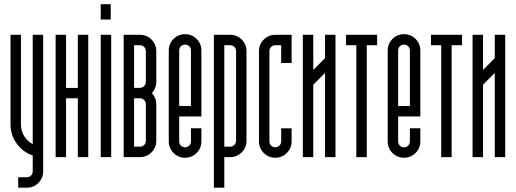

<svg xmlns="http://www.w3.org/2000/svg" viewBox="-20 -734 2409 897"><path d="M132.9 -7.9Q87 -23.3 58.1 -63.1Q29.2 -102.9 29.2 -152.4V-571.4H77.9V-152.4Q77.9 -122.9 92.9 -98.3Q107.9 -73.7 132.9 -60.8V-571.4H181.6V66.6Q181.6 98.3 159.3 120.6Q137 142.9 105.4 142.9H65V94.1H105.4Q116.6 94.1 124.7 86.2Q132.9 78.3 132.9 66.6Z M288.6 -274.9V0H239.9V-571.4H288.6V-323.2H343.6V-571.4H392.3Q392.3 -571.4 392.3 0H343.6V-274.9Q343.6 -274.9 288.6 -274.9Z M499.4 0H450.6V-571.4H499.4ZM450.6 -714.3H497.3V-642.6H450.6Z M606.4 -48.7H633.9Q645.1 -48.7 653.3 -56.6Q661.4 -64.6 661.4 -76.2V-247.4Q661.4 -258.6 653.3 -266.8Q645.1 -274.9 633.9 -274.9H606.4ZM557.7 0V-571.4H633.9Q665.6 -571.4 687.8 -549.1Q710.1 -526.9 710.1 -495.2V-351.1Q710.1 -321.5 689.7 -299Q710.1 -276.6 710.1 -247.4V-76.2Q710.1 -44.6 687.8 -22.3Q665.6 0 633.9 0ZM633.9 -323.6Q645.1 -323.6 653.3 -331.7Q661.4 -339.9 661.4 -351.1V-495.2Q661.4 -506.9 653.3 -514.8Q645.1 -522.7 633.9 -522.7H606.4V-323.6Z M872.1 -498.1Q872.1 -509.8 864.2 -517.7Q856.3 -525.6 844.6 -525.6Q833 -525.6 825.1 -517.7Q817.2 -509.8 817.2 -498.1V-238.7H872.1ZM768.4 -73.3V-498.1Q768.4 -529.8 790.7 -552.1Q813 -574.3 844.6 -574.3Q876.3 -574.3 898.6 -552.1Q920.9 -529.8 920.9 -498.1V-189.9H817.2V-73.3Q817.2 -61.6 825.1 -53.7Q833 -45.8 844.6 -45.8Q855.9 -45.8 864 -53.7Q872.1 -61.6 872.1 -73.3V-134.9H920.9V-73.3Q920.9 -41.6 898.6 -19.4Q876.3 2.9 844.6 2.9Q813 2.9 790.7 -19.4Q768.4 -41.6 768.4 -73.3Z M1027.9 -48.7H1055.4Q1066.6 -48.7 1074.8 -56.9Q1082.9 -65 1082.9 -76.2V-495.2Q1082.9 -506.9 1074.8 -514.8Q1066.6 -522.7 1055.4 -522.7H1027.9ZM979.2 142.9V-571.4H1055.4Q1087 -571.4 1109.3 -549.1Q1131.6 -526.9 1131.6 -495.2V-76.2Q1131.6 -44.6 1109.3 -22.3Q1087 0 1055.4 0H1027.9V142.9Z M1266.1 -522.7Q1254.5 -522.7 1246.6 -514.8Q1238.7 -506.9 1238.7 -495.2V-73.3Q1238.7 -61.6 1246.6 -53.7Q1254.5 -45.8 1266.1 -45.8Q1277.4 -45.8 1285.5 -53.7Q1293.6 -61.6 1293.6 -73.3V-134.5H1342.4V-73.3Q1342.4 -41.6 1320.1 -19.4Q1297.8 2.9 1266.1 2.9Q1234.5 2.9 1212.2 -19.4Q1189.9 -41.6 1189.9 -73.3V-495.2Q1189.9 -526.9 1212.2 -549.1Q1234.5 -571.4 1266.1 -571.4H1342.4V-439.8H1293.6V-522.7Z M1547.3 0H1498.5V-393.2L1443.6 -338.2V0H1394.8Q1394.8 0 1394.8 -571.4H1443.6V-407.3L1498.5 -462.3V-571.4H1547.3Q1547.3 -571.4 1547.3 0Z M1596.8 -571.4H1741.8V-522.7H1693.5V0H1644.7V-522.7H1596.8Z M1895 -498.1Q1895 -509.8 1887.1 -517.7Q1879.2 -525.6 1867.6 -525.6Q1855.9 -525.6 1848 -517.7Q1840.1 -509.8 1840.1 -498.1V-238.7H1895ZM1791.3 -73.3V-498.1Q1791.3 -529.8 1813.6 -552.1Q1835.9 -574.3 1867.6 -574.3Q1899.2 -574.3 1921.5 -552.1Q1943.8 -529.8 1943.8 -498.1V-189.9H1840.1V-73.3Q1840.1 -61.6 1848 -53.7Q1855.9 -45.8 1867.6 -45.8Q1878.8 -45.8 1886.9 -53.7Q1895 -61.6 1895 -73.3V-134.9H1943.8V-73.3Q1943.8 -41.6 1921.5 -19.4Q1899.2 2.9 1867.6 2.9Q1835.9 2.9 1813.6 -19.4Q1791.3 -41.6 1791.3 -73.3Z M1993.3 -571.4H2138.3V-522.7H2090V0H2041.2V-522.7H1993.3Z M2340.3 0H2291.5V-393.2L2236.6 -338.2V0H2187.8Q2187.8 0 2187.8 -571.4H2236.6V-407.3L2291.5 -462.3V-571.4H2340.3Q2340.3 -571.4 2340.3 0Z"/></svg>

Font: Marapfhont
Style: Book
Weight: 400
Version: Version 0.15